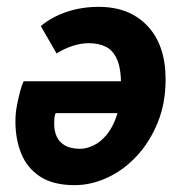

<svg xmlns="http://www.w3.org/2000/svg" viewBox="-20 -528 532 560"><path d="M198 12Q135 12 97 -13Q59 -38 42 -80Q25 -122 25 -174Q25 -198 29.5 -221Q34 -244 39 -262.5Q44 -281 49 -291H362L351 -198H142Q139 -189 138.5 -182.5Q138 -176 138 -167Q138 -147 145 -130.5Q152 -114 169 -104Q186 -94 214 -94Q232 -94 253 -104Q274 -114 292 -136Q310 -158 321.5 -194Q333 -230 333 -281Q333 -329 321 -355.5Q309 -382 288 -392Q267 -402 239 -402Q215 -402 190 -393.5Q165 -385 145 -372L99 -452Q130 -478 173.5 -493Q217 -508 268 -508Q358 -508 410.5 -452Q463 -396 463 -296Q463 -227 440 -170.5Q417 -114 379 -73Q341 -32 293.5 -10Q246 12 198 12Z"/></svg>

Font: Source Sans 3
Style: Bold Italic
Weight: 700
Italic angle: -11°
Designer: Paul D. Hunt
Foundry: Adobe
Version: Version 3.052;hotconv 1.1.0;makeotfexe 2.6.0